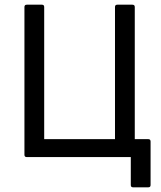

<svg xmlns="http://www.w3.org/2000/svg" viewBox="-20 -675 692 825"><path d="M551.8 129.9Q542 129.9 542 120.1V0H95.2Q85 0 85 -9.8V-645Q85 -654.8 95.2 -654.8H160.2Q169.9 -654.8 169.9 -645V-77.1H474.1V-645Q474.1 -654.8 483.9 -654.8H548.8Q559.1 -654.8 559.1 -645V-77.1H617.2Q627 -77.1 627 -66.9V120.1Q627 129.9 617.2 129.9Z"/></svg>

Font: Sofia Sans
Style: Regular
Weight: 400
Designer: Botio Nikoltchev, Ani Petrova
Foundry: lettersoup
Version: Version 4.100